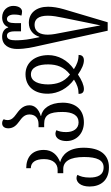

<svg xmlns="http://www.w3.org/2000/svg" viewBox="368 -1180 1064 1841"><g transform="rotate(-90 900.5 -260.0)"><path d="M216 252C338 252 404 167 404 9C404 -136 334 -197 268 -215V-217C334 -242 383 -292 383 -372C383 -489 308 -541 208 -541V-497C263 -497 295 -453 295 -371C295 -279 247 -240 194 -240H160V-186H200C272 -186 315 -124 315 14C315 139 284 201 216 201C139 201 118 139 118 67C118 11 130 -25 144 -50C135 -56 124 -59 113 -59C74 -59 32 -22 32 67C32 167 86 252 216 252Z M647 12C766 12 836 -64 836 -191C836 -317 777 -387 708 -399V-401C777 -422 811 -461 811 -510C811 -577 761 -611 719 -642C691 -662 669 -685 669 -719C669 -732 671 -744 677 -757C668 -766 657 -772 638 -772C603 -772 590 -741 590 -715C590 -662 621 -634 655 -609C691 -583 723 -558 723 -510C723 -461 694 -423 631 -423H601V-369H633C718 -369 747 -319 747 -194C747 -96 715 -39 647 -39C586 -39 554 -90 554 -158C554 -198 560 -225 572 -252C559 -258 550 -261 539 -261C494 -261 468 -216 468 -155C468 -56 545 12 647 12Z M967 12C1003 12 1051 -8 1106 -45C1160 -8 1204 12 1242 12C1285 12 1294 -16 1294 -39C1244 -39 1203 -54 1157 -84C1245 -145 1292 -237 1292 -329C1292 -458 1220 -548 1109 -548C987 -548 919 -458 922 -329C924 -236 972 -145 1057 -83C1011 -53 970 -39 920 -39C920 -9 931 12 967 12ZM1106 -121C1030 -180 1013 -253 1011 -329C1011 -420 1038 -496 1107 -496C1177 -496 1204 -420 1203 -329C1202 -248 1180 -179 1106 -121Z M1526 240H1607L1732 -181C1748 -236 1756 -287 1756 -332C1756 -443 1697 -516 1602 -516C1531 -516 1484 -471 1468 -415H1464L1448 -496C1437 -551 1434 -611 1434 -642C1434 -692 1444 -726 1478 -726C1506 -726 1520 -701 1520 -651V-591H1599V-651C1599 -701 1612 -726 1638 -726C1665 -726 1681 -697 1681 -658C1681 -620 1675 -598 1671 -587C1682 -584 1695 -581 1710 -581C1736 -581 1764 -607 1764 -666C1764 -718 1725 -772 1653 -772C1616 -772 1574 -755 1561 -714H1557C1545 -755 1508 -772 1468 -772C1383 -772 1351 -701 1351 -629C1351 -548 1368 -476 1381 -419ZM1577 171C1571 134 1560 79 1549 20L1506 -205C1500 -238 1488 -288 1488 -334C1488 -400 1510 -461 1584 -461C1632 -461 1670 -429 1670 -334C1670 -288 1661 -240 1650 -187L1608 20C1596 80 1584 134 1577 171Z"/></g></svg>

Font: Noto Serif Georgian ExtraCondensed
Style: Regular
Weight: 400
Width: 2
Designer: Monotype Design Team, Akaki Razmadze
Foundry: Google LLC
Version: Version 2.003